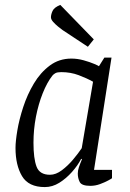

<svg xmlns="http://www.w3.org/2000/svg" viewBox="-20 -751 528 780"><path d="M162 9Q96 9 69.5 -35.5Q43 -80 43 -150Q43 -177 50.5 -221.5Q58 -266 74.5 -316.5Q91 -367 117.5 -411.5Q144 -456 182 -484.5Q220 -513 270 -513Q295 -513 320 -506Q345 -499 362.5 -491.5Q380 -484 382 -482L404 -517H433L362 -61H435V-27Q433 -25 419 -17.5Q405 -10 386 -3Q367 4 347 4Q312 4 304 -11.5Q296 -27 296 -46Q296 -58 300.5 -71.5Q305 -85 313 -104L310 -106Q296 -79 272.5 -52.5Q249 -26 221 -8.5Q193 9 162 9ZM183 -41Q207 -41 231.5 -59.5Q256 -78 277 -103Q298 -128 312 -149L358 -419Q333 -433 300 -445.5Q267 -458 229 -458Q213 -458 205.5 -454Q198 -450 193 -444Q171 -416 153.5 -372Q136 -328 126 -276.5Q116 -225 116 -171Q116 -107 128.5 -74Q141 -41 183 -41ZM337 -561 234 -629Q227 -634 216 -643Q205 -652 196 -662Q187 -672 187 -681Q187 -692 193.5 -706.5Q200 -721 225 -731L361 -591Z"/></svg>

Font: Faustina Light Light
Style: Italic
Weight: 300
Italic angle: -8°
Version: Version 1.200